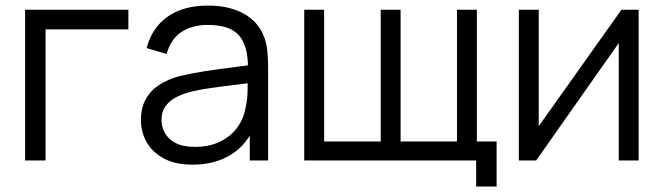

<svg xmlns="http://www.w3.org/2000/svg" viewBox="-20 -575 2378 688"><path d="M143.3 0H70V-540H440V-469.7H143.3Z M669.7 15Q608.3 15 567.2 -7.1Q526.2 -29.2 505.6 -65.6Q485 -102 485 -145Q485 -189.2 502.7 -220.3Q520.3 -251.5 551.2 -271.4Q582.2 -291.3 622.3 -302Q663.7 -312 713.3 -319.7Q763 -327.3 810.8 -333.2Q858.7 -339.2 894.7 -344.3L868.3 -328.7Q870 -408.3 837.5 -447Q805 -485.7 724.3 -485.7Q669 -485.7 630.7 -460.7Q592.3 -435.7 577 -381.7L505.3 -402.7Q524.2 -475 580.2 -515Q636.2 -555 725.7 -555Q799.5 -555 851.3 -527.3Q903.2 -499.7 924.7 -447Q934.7 -423.7 937.7 -394.7Q940.7 -365.7 940.7 -335.3V0H875V-135.7L894 -127.3Q866.5 -57.8 808.6 -21.4Q750.7 15 669.7 15ZM678 -48.7Q729.5 -48.7 767.9 -67.1Q806.3 -85.5 829.9 -117.7Q853.5 -149.8 860.3 -190.7Q866.5 -216.7 867.1 -247.8Q867.7 -278.8 867.7 -294.7L895.7 -280Q857.8 -275 814.2 -269.9Q770.5 -264.8 728.2 -258.5Q685.8 -252.2 652 -243Q629 -236.3 607.6 -224.6Q586.2 -212.8 572.4 -193.5Q558.7 -174.2 558.7 -145Q558.7 -121.5 570.4 -99.4Q582.2 -77.3 608.3 -63Q634.5 -48.7 678 -48.7Z M1759.5 93.3H1686.2V0H1070.2V-540H1141.5V-68H1344.2V-540H1415.5V-68H1617.5V-540H1688.8V-68H1759.5Z M2206.8 -540H2268.5V0H2197.2V-420.7L1901.2 0H1839.2V-540H1910.5V-123Z"/></svg>

Font: Manrope Variable Light
Style: Regular
Weight: 200
Designer: Mikhail Sharanda
Foundry: Mikhail Sharanda
Version: Version 4.505